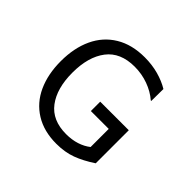

<svg xmlns="http://www.w3.org/2000/svg" viewBox="-169 -907 1117 1117"><g transform="rotate(45 390.0 -348.0)"><path d="M431 -708Q491 -708 544 -693.5Q597 -679 638 -654L637 -555H633Q594 -589 540.5 -608.5Q487 -628 428 -628Q311 -628 253.5 -552.5Q196 -477 196 -347Q196 -218 252.5 -143Q309 -68 423 -68Q470 -68 509 -80.5Q548 -93 577 -116V-265H430V-342H665V-70Q603 -29 547.5 -8.5Q492 12 422 12Q320 12 247.5 -33Q175 -78 138 -159Q101 -240 101 -347Q101 -455 139 -536.5Q177 -618 251.5 -663Q326 -708 431 -708Z"/></g></svg>

Font: Amiko
Style: Regular
Weight: 400
Designer: Pablo Impallari, Rodrigo Fuenzalida, Andres Torresi
Foundry: Impallari Type
Version: Version 1.001; ttfautohint (v1.3)